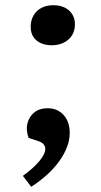

<svg xmlns="http://www.w3.org/2000/svg" viewBox="-20 -548 387 738"><path d="M98 -445Q98 -469 108.5 -488Q119 -507 139 -517.5Q159 -528 184 -528Q210 -528 228.5 -519Q247 -510 257.5 -493.5Q268 -477 268 -455Q268 -429 256 -411Q244 -393 224 -383.5Q204 -374 179 -374Q155 -374 136.5 -382.5Q118 -391 108 -406.5Q98 -422 98 -445ZM100 170 68 128Q109 98 131.5 71Q154 44 154 24Q154 14 147.5 6.5Q141 -1 129 -5L90 -18Q79 -48 85.5 -74Q92 -100 112 -116Q132 -132 163 -132Q201 -132 224.5 -106Q248 -80 248 -37Q248 -11 238 16Q228 43 208.5 70.5Q189 98 161.5 123Q134 148 100 170Z"/></svg>

Font: Literata Medium
Style: Italic
Weight: 500
Italic angle: -2°
Designer: Latin by Veronika Burian and Jose Scaglione. Greek by Irene Vlachou. Cyrillic by Vera Evstafieva
Foundry: TypeTogether
Version: Version 3.103;gftools[0.9.29]